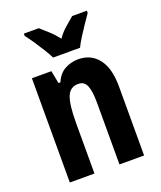

<svg xmlns="http://www.w3.org/2000/svg" viewBox="-141 -855 791 945"><g transform="rotate(-20 254.0 -383.0)"><path d="M305 -556Q372 -556 410.5 -506.5Q449 -457 449 -362V0H320V-325Q320 -383 308 -412.5Q296 -442 264 -442Q222 -442 205.5 -402Q189 -362 189 -264V0H60V-546H162L175 -479H185Q203 -521 235.5 -538.5Q268 -556 305 -556ZM193 -606Q184 -625 167 -652.5Q150 -680 131.5 -707.5Q113 -735 98 -754V-766H176Q192 -752 217 -729.5Q242 -707 263 -679Q284 -709 308 -729Q332 -749 351 -766H428V-754Q414 -734 396 -707.5Q378 -681 361 -654Q344 -627 334 -606Z"/></g></svg>

Font: Noto Sans Sinhala ExtraCondensed
Style: Bold
Weight: 700
Width: 2
Designer: Jelle Bosma - Monotype Design Team
Foundry: Monotype Imaging Inc.
Version: Version 2.006; ttfautohint (v1.8.4.7-5d5b)